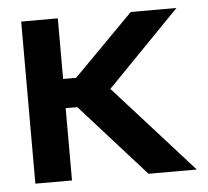

<svg xmlns="http://www.w3.org/2000/svg" viewBox="-42 -545 639 590"><g transform="rotate(-5 277.0 -250.0)"><path d="M44 -500V0H157V-223H193L393 0H542L299 -270L523 -500H382L197 -313H157V-500Z"/></g></svg>

Font: LT Wave Medium
Style: Regular
Weight: 500
Designer: Daniel Lyons
Version: Version 2.5 (Glyphs App)